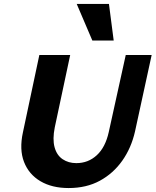

<svg xmlns="http://www.w3.org/2000/svg" viewBox="-20 -936 787 971"><path d="M327 15Q243 15 184.5 -19.5Q126 -54 101.5 -117Q77 -180 96 -267L179 -658H335L257 -292Q245 -232 256 -191.5Q267 -151 296.5 -131Q326 -111 366 -111Q426 -111 469.5 -151Q513 -191 530 -268L616 -658H747L663 -272Q644 -188 598.5 -123.5Q553 -59 485 -22Q417 15 327 15ZM447 -731 368 -916H531L555 -731Z"/></svg>

Font: Ysabeau Office ExtraBold
Style: Italic
Weight: 800
Italic angle: -12°
Designer: Christian Thalmann (Catharsis Fonts)
Version: Version 2.001;gftools[0.9.30]; featfreeze: tnum,lnum,ss02